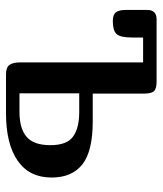

<svg xmlns="http://www.w3.org/2000/svg" viewBox="29 -571 542 640"><g transform="rotate(90 300.0 -251.0)"><path d="M44.9 -502H252Q275.9 -502 283.9 -493.2Q292 -484.4 292 -460V-289.1H384.8Q484.4 -289.1 528.1 -254.4Q571.8 -219.7 571.8 -151.9Q571.8 -78.1 516.1 -39.1Q460.4 0 356.9 0H228Q205.1 0 196.5 -11.5Q188 -22.9 188 -46.9V-457H105V-419.9Q105 -380.9 93.3 -368.4Q81.5 -356 49.8 -356Q29.3 -356 21.2 -366.2Q13.2 -376.5 13.2 -397.9V-471.2Q13.2 -502 44.9 -502ZM291 -44.9H353Q408.7 -44.9 436.3 -68.8Q463.9 -92.8 463.9 -147.9Q463.9 -202.6 435.5 -223.4Q407.2 -244.1 353 -244.1H291Z"/></g></svg>

Font: Marmelad
Style: Regular
Weight: 400
Designer: Manvel Shmavonyan
Foundry: Cyreal (www.cyreal.org)
Version: Version 1.000